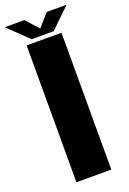

<svg xmlns="http://www.w3.org/2000/svg" viewBox="-196 -976 698 1035"><g transform="rotate(-20 153.0 -459.0)"><path d="M53 0H253V-785H53ZM90 -807H216L330.5 -917.5H217L153 -845.5L88.5 -917.5H-24Z"/></g></svg>

Font: Anybody UltraCondensed Thin ExtraBold
Style: Regular
Weight: 800
Version: Version 1.111